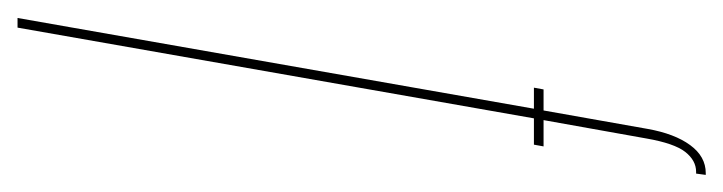

<svg xmlns="http://www.w3.org/2000/svg" viewBox="-345 -502 825 219"><g transform="rotate(90 67.5 -392.5)"><path d="M-21.5 0 82 -589H58L60 -600H84L105 -718.5Q110.5 -749.5 123.5 -767.2Q136.5 -785 155.5 -785H157.5L156 -774H154Q141 -774 131.2 -761.5Q121.5 -749 116 -717.5L95 -600H125L123 -589H93L-10.5 0Z"/></g></svg>

Font: Anybody UltraCondensed Thin
Style: Italic
Weight: 100
Width: 1
Italic angle: -10°
Designer: Tyler Finck
Foundry: Etcetera Type Company
Version: Version 1.010; ttfautohint (v1.8.3) -l 8 -r 50 -G 200 -x 14 